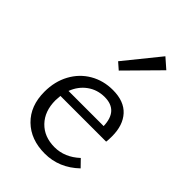

<svg xmlns="http://www.w3.org/2000/svg" viewBox="-210 -782 873 873"><g transform="rotate(45 227.0 -345.5)"><path d="M410 -63Q339 5 247 5Q157 5 102 -48.5Q47 -102 47 -193Q47 -259 75 -310.5Q103 -362 152 -390.5Q201 -419 262 -419Q334 -419 371 -378.5Q408 -338 408 -267Q408 -243 406 -231H112Q110 -211 110 -201Q110 -131 150.5 -89Q191 -47 258 -47Q323 -47 377 -97ZM122 -273H348Q345 -370 258 -370Q211 -370 175 -344Q139 -318 122 -273ZM186 -528 322 -696 370 -654 218 -500Z"/></g></svg>

Font: Ysabeau
Style: Regular
Weight: 400
Designer: Christian Thalmann (Catharsis Fonts)
Version: Version 0.003